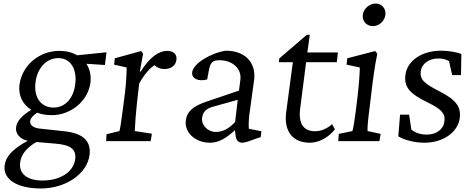

<svg xmlns="http://www.w3.org/2000/svg" viewBox="-20 -799 2676 1087"><path d="M212 268C352 268 474 185 487 78C497 -4 446 -45 344 -56L205 -71C167 -75 148 -92 151 -115C153 -129 164 -143 190 -161C214 -152 242 -147 273 -147C382 -147 479 -228 492 -331C497 -372 488 -409 469 -438L574 -431L583 -503L417 -486C389 -502 355 -511 316 -511C201 -511 104 -428 90 -318C83 -258 109 -207 157 -177C106 -147 75 -113 71 -78C66 -42 95 -10 137 -2C49 46 12 88 6 139C-3 217 77 268 212 268ZM94 121C99 76 132 36 186 5L292 14C380 21 412 46 406 101C397 174 322 223 221 223C135 223 86 186 94 121ZM181 -333C191 -414 243 -470 310 -470C378 -470 417 -411 406 -322C396 -242 349 -190 283 -190C212 -190 170 -248 181 -333Z M581 0H833L840 -42L743 -57C744 -87 749 -159 755 -213L768 -326C795 -375 825 -410 854 -430C870 -416 889 -408 910 -408C946 -408 975 -426 979 -461C983 -493 960 -511 926 -511C887 -511 833 -485 776 -393L772 -395L790 -495L779 -510L630 -469L626 -433L697 -417C697 -390 694 -329 688 -277L676 -184C666 -106 660 -69 656 -57L583 -39Z M1170 9C1214 9 1258 -13 1310 -62L1314 -30C1317 -5 1330 9 1351 9C1362 9 1381 4 1401 -4L1456 -23L1460 -56L1389 -70C1387 -84 1388 -118 1391 -145L1419 -349C1430 -447 1365 -512 1259 -512C1175 -500 1074 -440 1068 -390C1064 -354 1101 -336 1153 -349L1161 -393C1170 -445 1182 -458 1223 -458C1296 -458 1348 -411 1341 -349L1333 -286L1153 -225C1072 -198 1038 -168 1032 -116C1024 -51 1082 9 1170 9ZM1124 -131C1128 -163 1145 -183 1183 -194L1326 -234L1311 -108C1275 -70 1241 -52 1202 -52C1156 -52 1119 -91 1124 -131Z M1876 -67 1860 -96C1833 -72 1800 -56 1764 -56C1700 -56 1669 -97 1679 -181L1713 -447H1887L1893 -502H1720L1734 -602H1717L1561 -468L1559 -447H1638L1600 -162C1586 -48 1644 9 1734 9C1784 9 1839 -19 1876 -67Z M1895 0H2128L2135 -41L2061 -57C2059 -69 2063 -119 2073 -194L2091 -342C2099 -405 2106 -447 2116 -495L2104 -510L1946 -469L1942 -433L2017 -417C2017 -390 2013 -328 2005 -259L1996 -184C1983 -86 1978 -65 1975 -57L1898 -41ZM2034 -715C2029 -678 2057 -651 2091 -651C2125 -651 2157 -678 2162 -715C2166 -751 2141 -779 2107 -779C2073 -779 2038 -751 2034 -715Z M2384 9C2488 9 2573 -50 2583 -131C2591 -194 2562 -234 2468 -282C2384 -325 2356 -347 2362 -396C2368 -437 2406 -468 2462 -468C2487 -468 2507 -462 2522 -453L2540 -374H2590L2592 -493C2564 -505 2517 -512 2478 -512C2367 -512 2285 -455 2275 -374C2267 -304 2301 -268 2403 -218C2481 -181 2502 -154 2496 -112C2491 -66 2449 -37 2397 -37C2361 -37 2333 -46 2309 -65L2296 -150H2245L2235 -27C2271 -5 2329 9 2384 9Z"/></svg>

Font: TPK Tissa Web
Style: Italic
Weight: 400
Italic angle: -7°
Designer: Jacques Le Bailly, Suppakit Chalermlarp | Katatrad Co.,Ltd.
Foundry: Jacques Le Bailly, Cadson Demak Co.,Ltd.
Version: Version 5.000;Glyphs 3.1.2 (3151)